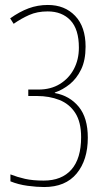

<svg xmlns="http://www.w3.org/2000/svg" viewBox="-20 -744 439 774"><path d="M325 -556Q325 -501 307 -464Q289 -427 261 -404.5Q233 -382 201 -371V-369Q261 -358 297.5 -313.5Q334 -269 334 -189Q334 -99 289 -44.5Q244 10 158 10Q128 10 91 5Q54 0 22 -13V-41Q50 -30 81 -23Q112 -16 156 -16Q229 -16 268 -60.5Q307 -105 307 -191Q307 -252 283.5 -288.5Q260 -325 219.5 -341Q179 -357 129 -357H94V-383H135Q185 -383 221.5 -405.5Q258 -428 278 -466Q298 -504 298 -552Q298 -626 264 -662Q230 -698 172 -698Q130 -698 97.5 -683.5Q65 -669 35 -648L21 -670Q59 -697 95.5 -710.5Q132 -724 173 -724Q241 -724 283 -680Q325 -636 325 -556Z"/></svg>

Font: Noto Sans Sinhala UI ExtraCondensed Thin
Style: Regular
Weight: 100
Width: 2
Designer: Jelle Bosma - Monotype Design Team
Foundry: Monotype Imaging Inc.
Version: Version 2.006; ttfautohint (v1.8.4.7-5d5b)